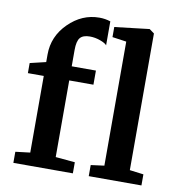

<svg xmlns="http://www.w3.org/2000/svg" viewBox="-73 -684 700 750"><g transform="rotate(10 277.5 -308.5)"><path d="M29 0V-44L87 -51V-355H24V-395L87 -410V-440Q87 -512 140 -564.5Q193 -617 262 -617Q285 -617 306 -610V-515Q300 -523 279.5 -530.5Q259 -538 238 -538Q211 -538 199.5 -524.5Q188 -511 188 -476V-411H284V-355H188V-51L265 -44V0ZM328 0V-44L381 -51V-543L325 -551V-591L461 -607H463L482 -593V-51L537 -44V0Z"/></g></svg>

Font: Aikya SemiBold
Style: Regular
Weight: 600
Designer: Neelakash Kshetrimayum (Latin subset based on Merriweather by Eben Sorkin)
Foundry: Brand New Type
Version: Version 1.00 b005